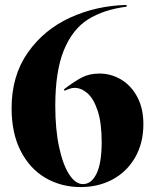

<svg xmlns="http://www.w3.org/2000/svg" viewBox="-20 -745 623 778"><path d="M27 -307Q27 -438 92.5 -531.5Q158 -625 264 -673.5Q370 -722 493 -725V-718Q400 -706 337 -666.5Q274 -627 239 -542Q204 -457 204 -316Q204 -221 219.5 -149Q235 -77 260.5 -38Q286 1 316 1Q351 1 371.5 -42Q392 -85 392 -170Q392 -248 375.5 -297Q359 -346 334 -367.5Q309 -389 282 -389Q266 -389 242 -377L239 -383Q281 -415 311.5 -431Q342 -447 383 -447Q429 -447 469.5 -423.5Q510 -400 535.5 -353.5Q561 -307 561 -242Q561 -165 527.5 -107Q494 -49 436.5 -18Q379 13 307 13Q228 13 164.5 -24Q101 -61 64 -133Q27 -205 27 -307Z"/></svg>

Font: Nyght Serif Bold
Style: Regular
Weight: 700
Designer: Maksym Kobuzan
Version: Version 0.410